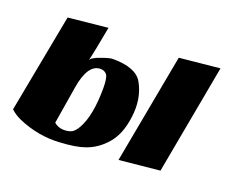

<svg xmlns="http://www.w3.org/2000/svg" viewBox="-96 -685 1010 851"><g transform="rotate(20 409.5 -259.5)"><path d="M291 -51Q276 -42 251 -42Q225 -42 205 -59L234 -236Q253 -352 313 -352Q332 -352 343 -338Q353 -323 353 -277Q353 -147 316 -81Q305 -61 291 -51ZM349 -412Q334 -412 298 -399Q254 -384 250 -370Q261 -414 283 -535L97 -516L9 -51Q29 -32 58 -19Q153 22 252 16Q329 12 370 -3Q422 -21 461 -65Q504 -112 515 -196Q528 -288 489 -357Q458 -412 349 -412ZM621 -517 525 0 716 -19 811 -536Z"/></g></svg>

Font: Sansita One
Style: Regular
Weight: 400
Designer: Pablo Cosgaya
Foundry: Omnibus-Type
Version: Version 1.001